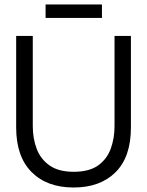

<svg xmlns="http://www.w3.org/2000/svg" viewBox="-20 -820 655 855"><path d="M308 15Q189 15 120.5 -54Q52 -123 52 -252V-660H126V-258Q126 -203 143.5 -157Q161 -111 201 -83Q241 -55 308 -55Q377 -55 416.5 -83Q456 -111 473 -157.5Q490 -204 490 -258V-660H563V-252Q563 -121 494.5 -53Q426 15 308 15ZM183 -740V-800H434V-740Z"/></svg>

Font: Bricolage Grotesque 48pt Light
Style: Regular
Weight: 300
Designer: Mathieu Triay
Foundry: Atelier Triay
Version: Version 1.000; ttfautohint (v1.8.4.7-5d5b);gftools[0.9.32]